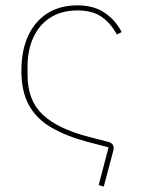

<svg xmlns="http://www.w3.org/2000/svg" viewBox="-20 -538 527 718"><path d="M349 154 386 13 309 -7Q227 -29 171.5 -61.5Q116 -94 88 -145Q60 -196 60 -273Q60 -349 85 -403.5Q110 -458 157 -488Q204 -518 270 -518Q330 -518 371 -490.5Q412 -463 435 -418L417 -409Q393 -453 358.5 -476Q324 -499 270 -499Q210 -499 168 -472Q126 -445 104.5 -397.5Q83 -350 83 -289V-257Q83 -163 139.5 -109.5Q196 -56 313 -26L383 -8Q395 -5 400 1Q405 7 405 15Q405 18 404.5 21.5Q404 25 403 28L368 160Z"/></svg>

Font: IBM Plex Sans Thin
Style: Regular
Weight: 250
Designer: Mike Abbink, Paul van der Laan, Pieter van Rosmalen
Foundry: Bold Monday
Version: Version 3.201